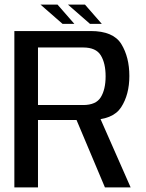

<svg xmlns="http://www.w3.org/2000/svg" viewBox="-20 -809 630 829"><path d="M42 0H144V-291H367.5Q467.5 -291 503 -345.8Q538.5 -400.5 538.5 -481Q538.5 -562 504 -618.5Q469.5 -675 371.5 -675H42ZM433 0H544L401 -324.5L299 -318ZM144 -355.5V-604H339Q394.5 -604 415.2 -570Q436 -536 436 -479.5Q436 -423 415.2 -389.2Q394.5 -355.5 339 -355.5ZM368.5 -706H419.5L347 -789H273.5ZM250 -706H301L228.5 -789H155Z"/></svg>

Font: Anybody UltraCondensed Thin
Style: Regular
Weight: 400
Version: Version 1.111